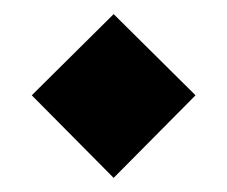

<svg xmlns="http://www.w3.org/2000/svg" viewBox="-20 -234 322 272"><path d="M25 -99 141 -214 257 -99 141 18Z"/></svg>

Font: Trickster
Style: Regular
Weight: 400
Designer: Jean-Baptiste Morizot
Foundry: Jean-Baptiste Morizot
Version: Version 2.000;PS 2.0;hotconv 1.0.88;makeotf.lib2.5.647800